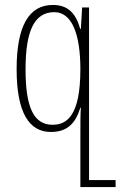

<svg xmlns="http://www.w3.org/2000/svg" viewBox="-20 -522 486 774"><path d="M311 -492 306 -406H303C285 -472 251 -502 193 -502C97 -502 47 -418 47 -243C47 -67 98 10 185 10C250 10 284 -23 304 -88H306C304 -67 304 -26 304 32V232H446V204H339V-492ZM192 -19C116 -19 83 -89 83 -242C83 -395 117 -473 199 -473C271 -473 304 -382 304 -243C304 -56 250 -19 192 -19Z"/></svg>

Font: Noto Serif Armenian ExtraCondensed ExtraLight
Style: Regular
Weight: 200
Width: 2
Designer: Monotype Design Team
Foundry: Monotype Imaging Inc.
Version: Version 2.008